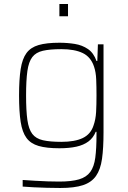

<svg xmlns="http://www.w3.org/2000/svg" viewBox="-20 -731 636 957"><path d="M280 206Q248 206 213.5 205Q179 204 147.5 202.5Q116 201 93 199V166Q122 168 154.5 170Q187 172 218 173Q249 174 275 174Q337 174 374 163Q411 152 430 126Q449 100 455 54.5Q461 9 461 -60V-74H457Q445 -44 421 -26Q397 -8 361 0Q325 8 276 8Q212 8 172.5 -3.5Q133 -15 112 -43.5Q91 -72 83 -123.5Q75 -175 75 -255Q75 -335 83 -386.5Q91 -438 112 -466.5Q133 -495 172.5 -506.5Q212 -518 276 -518Q316 -518 353 -512Q390 -506 418.5 -486.5Q447 -467 461 -427H465L468 -510H496V-72Q496 7 488.5 60.5Q481 114 458.5 146Q436 178 393.5 192Q351 206 280 206ZM286 -24Q353 -24 392.5 -43Q432 -62 446 -105Q457 -136 459 -172.5Q461 -209 461 -255Q461 -300 459.5 -335.5Q458 -371 449 -398Q433 -447 392.5 -466.5Q352 -486 286 -486Q229 -486 194 -478Q159 -470 141 -446.5Q123 -423 116.5 -377Q110 -331 110 -255Q110 -179 116.5 -133Q123 -87 141 -63.5Q159 -40 194 -32Q229 -24 286 -24ZM276 -650V-711H319V-650Z"/></svg>

Font: Saira Thin Thin
Style: Regular
Weight: 250
Version: Version 1.101